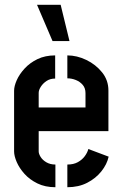

<svg xmlns="http://www.w3.org/2000/svg" viewBox="-20 -784 514 804"><path d="M200 -612 135 -764H234L271 -612ZM212 0Q169 0 136.5 -16Q104 -32 82.5 -56Q61 -80 50 -105.5Q39 -131 39 -150V-404Q39 -423 50 -448Q61 -473 83 -497Q105 -521 137 -536.5Q169 -552 211 -552V-455Q190 -455 175 -445Q160 -435 151 -421Q142 -407 142 -395V-334H338V-394Q338 -415 326.5 -428.5Q315 -442 297.5 -449Q280 -456 262 -456V-552Q302 -552 341.5 -533Q381 -514 407.5 -481Q434 -448 434 -405V-235H142V-150Q142 -140 150 -127Q158 -114 174 -104.5Q190 -95 212 -95ZM262 0V-95Q288 -95 306 -105Q324 -115 335 -130Q346 -145 350 -160L435 -128Q428 -96 404.5 -66.5Q381 -37 345 -18.5Q309 0 262 0Z"/></svg>

Font: Stick No Bills SemiBold
Style: Regular
Weight: 600
Designer: Kosala Senevirathne, Siva Puranthara, Lasantha Premarathna, Tharique Azeez
Foundry: mooniak
Version: Version 2.000